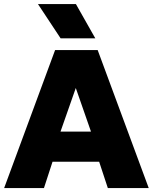

<svg xmlns="http://www.w3.org/2000/svg" viewBox="-20 -954 776 974"><path d="M1 0 259.5 -700H475.5L734.5 0H527L483 -133.5H246.5L203 0ZM287 -286.5H441.5L364.5 -507.5ZM287.5 -759.5 172.5 -933.5H365L463.5 -759.5Z"/></svg>

Font: Geologica ExtraBold
Style: Regular
Weight: 800
Designer: Sindre Bremnes, Frode Helland
Foundry: Monokrom Skriftforlag AS
Version: Version 1.010;gftools[0.9.28]